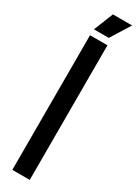

<svg xmlns="http://www.w3.org/2000/svg" viewBox="-218 -824 605 840"><g transform="rotate(30 84.5 -404.5)"><path d="M31 0V-680H119V0ZM108 -711H33L72 -809H169Z"/></g></svg>

Font: Bricolage Grotesque 48pt Condensed
Style: Regular
Weight: 400
Width: 3
Designer: Mathieu Triay
Foundry: Atelier Triay
Version: Version 1.000; ttfautohint (v1.8.4.7-5d5b);gftools[0.9.32]